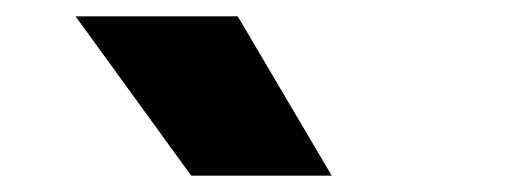

<svg xmlns="http://www.w3.org/2000/svg" viewBox="-20 -828 626 235"><path d="M214 -613 72.5 -808H271L386 -613Z"/></svg>

Font: Encode Sans SC ExtraBold
Style: Regular
Weight: 800
Version: Version 3.002